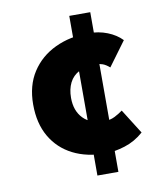

<svg xmlns="http://www.w3.org/2000/svg" viewBox="-80 -721 700 829"><g transform="rotate(-10 270.0 -306.0)"><path d="M332 -44Q250 -44 189 -75Q128 -106 94 -164.5Q60 -223 60 -306Q60 -389 98 -447.5Q136 -506 201.5 -537Q267 -568 348 -568Q393 -568 431 -553Q469 -538 494 -512L416 -406Q400 -420 386 -425Q372 -430 358 -430Q312 -430 283 -415Q254 -400 240 -372Q226 -344 226 -306Q226 -249 258.5 -215.5Q291 -182 352 -182Q376 -182 396 -192Q416 -202 432 -214L500 -106Q463 -73 417 -58.5Q371 -44 332 -44ZM280 44V-656H372V44Z"/></g></svg>

Font: Source Sans 3 Black
Style: Regular
Weight: 900
Designer: Paul D. Hunt
Foundry: Adobe
Version: Version 3.046;hotconv 1.0.118;makeotfexe 2.5.65603